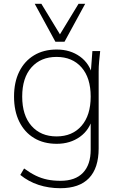

<svg xmlns="http://www.w3.org/2000/svg" viewBox="-20 -769 627 1012"><path d="M298 223Q237 223 183.5 205.5Q130 188 87 153L107 119Q140 143 169 157Q198 171 229.5 177.5Q261 184 299 184Q377 184 417.5 141.5Q458 99 458 20V-151H469Q453 -85 401.5 -48Q350 -11 279 -11Q210 -11 159.5 -41.5Q109 -72 81.5 -128Q54 -184 54 -260Q54 -336 81.5 -391.5Q109 -447 159.5 -477.5Q210 -508 279 -508Q350 -508 401.5 -471Q453 -434 469 -367L458 -380L467 -500H508Q505 -472 502.5 -445Q500 -418 500 -392V13Q500 117 449 170Q398 223 298 223ZM278 -50Q361 -50 409.5 -105.5Q458 -161 458 -260Q458 -359 409.5 -414Q361 -469 278 -469Q195 -469 146 -414Q97 -359 97 -260Q97 -161 146 -105.5Q195 -50 278 -50ZM272 -549 163 -749H198L296 -588L394 -749H429L320 -549Z"/></svg>

Font: Mulish ExtraLight ExtraLight
Style: Regular
Weight: 250
Version: Version 3.603